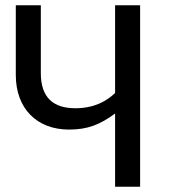

<svg xmlns="http://www.w3.org/2000/svg" viewBox="-20 -709 652 729"><path d="M40 -689V-424C40 -297 120 -217 242 -217C313 -217 360 -236 417 -278V0H512V-689H417V-356C384 -324 336 -298 266 -298C182 -298 135 -339 135 -431V-689Z"/></svg>

Font: FiraGO Unicode
Style: Regular
Weight: 400
Designer: bBox Type
Foundry: bBox Type GmbH
Version: Version 1.001;PS 001.001;hotconv 1.0.88;makeotf.lib2.5.64775